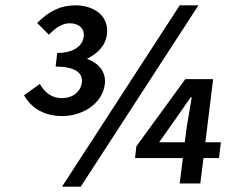

<svg xmlns="http://www.w3.org/2000/svg" viewBox="-20 -686 847 718"><path d="M163 -556C186 -581 213 -599 240 -599C276 -599 297 -579 293 -548C288 -511 251 -488 194 -488L188 -437C257 -437 291 -416 286 -377C281 -340 249 -319 212 -319C176 -319 149 -337 129 -372L70 -330C96 -282 146 -252 212 -252C290 -252 363 -299 372 -371C378 -420 345 -452 305 -466C345 -486 375 -515 380 -559C388 -626 332 -666 262 -666C205 -666 162 -643 119 -600ZM652 -666 212 12H282L722 -666ZM575 -154 638 -243 693 -322H697L678 -209L671 -154ZM806 -154H748L777 -390H673L490 -139L485 -95H664L652 0H729L741 -95H799Z"/></svg>

Font: Falling Sky
Style: Obl
Weight: 400
Designer: Paul D. Hunt
Foundry: Adobe Systems Incorporated
Version: Version 1.02